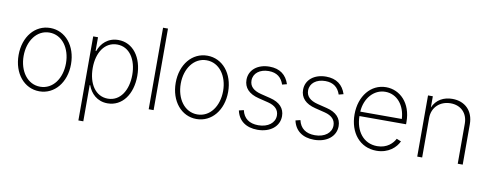

<svg xmlns="http://www.w3.org/2000/svg" viewBox="-72 -1105 4305 1687"><g transform="rotate(10 2080.0 -262.0)"><path d="M293 11.7C428.2 11.7 526.9 -107.4 526.9 -271C526.9 -434.6 428.2 -553.2 293 -553.2C157.7 -553.2 59.1 -435.1 59.1 -271C59.1 -107.4 157.7 11.7 293 11.7ZM293 -29.3C179.2 -29.3 104 -136.2 104 -271C104 -405.3 180.2 -512.2 293 -512.2C406.7 -512.2 481.9 -405.3 481.9 -271C481.9 -136.2 407.2 -29.3 293 -29.3Z M676.3 204.1H720.2V-119.1H724.6C750 -48.8 808.1 11.7 901.4 11.7C1032.2 11.7 1118.2 -106 1118.2 -271.5C1118.2 -436 1031.2 -553.2 900.9 -553.2C807.6 -553.2 749 -493.7 724.6 -423.8H719.2V-545.9H676.3ZM897 -29.3C786.1 -29.3 720.2 -132.8 720.2 -272C720.2 -410.2 786.6 -512.2 897 -512.2C1007.8 -512.2 1073.2 -407.7 1073.2 -272C1073.2 -134.8 1007.8 -29.3 897 -29.3Z M1311.5 -727.5H1267.6V0H1311.5Z M1694.8 11.7C1830.1 11.7 1928.7 -107.4 1928.7 -271C1928.7 -434.6 1830.1 -553.2 1694.8 -553.2C1559.6 -553.2 1460.9 -435.1 1460.9 -271C1460.9 -107.4 1559.6 11.7 1694.8 11.7ZM1694.8 -29.3C1581.1 -29.3 1505.9 -136.2 1505.9 -271C1505.9 -405.3 1582 -512.2 1694.8 -512.2C1808.6 -512.2 1883.8 -405.3 1883.8 -271C1883.8 -136.2 1809.1 -29.3 1694.8 -29.3Z M2239.3 11.7C2353 11.7 2432.1 -51.8 2432.1 -143.1C2432.1 -212.9 2387.7 -261.2 2301.8 -282.2L2216.8 -303.2C2146.5 -320.8 2113.3 -355 2113.3 -406.2C2113.3 -470.2 2168.9 -513.7 2249 -513.7C2322.3 -513.7 2364.3 -477.1 2384.3 -417L2425.8 -427.7C2399.9 -507.3 2342.3 -553.2 2249 -553.2C2143.6 -553.2 2068.8 -493.2 2068.8 -404.8C2068.8 -334 2113.8 -285.2 2203.1 -263.2L2290 -241.7C2354.5 -225.6 2386.7 -191.4 2386.7 -141.1C2386.7 -75.7 2327.1 -28.8 2239.3 -28.8C2159.2 -28.8 2108.4 -65.9 2092.3 -137.7L2049.8 -127.4C2068.8 -38.1 2137.2 11.7 2239.3 11.7Z M2744.1 11.7C2857.9 11.7 2937 -51.8 2937 -143.1C2937 -212.9 2892.6 -261.2 2806.6 -282.2L2721.7 -303.2C2651.4 -320.8 2618.2 -355 2618.2 -406.2C2618.2 -470.2 2673.8 -513.7 2753.9 -513.7C2827.1 -513.7 2869.1 -477.1 2889.2 -417L2930.7 -427.7C2904.8 -507.3 2847.2 -553.2 2753.9 -553.2C2648.4 -553.2 2573.7 -493.2 2573.7 -404.8C2573.7 -334 2618.7 -285.2 2708 -263.2L2794.9 -241.7C2859.4 -225.6 2891.6 -191.4 2891.6 -141.1C2891.6 -75.7 2832 -28.8 2744.1 -28.8C2664.1 -28.8 2613.3 -65.9 2597.2 -137.7L2554.7 -127.4C2573.7 -38.1 2642.1 11.7 2744.1 11.7Z M3300.3 11.7C3408.7 11.7 3474.6 -51.8 3499.5 -106.9L3459 -123C3438.5 -82.5 3389.2 -29.3 3300.3 -29.3C3177.2 -29.3 3103.5 -128.9 3101.6 -262.7H3517.6V-283.2C3517.6 -452.6 3413.1 -553.2 3289.6 -553.2C3153.8 -553.2 3056.6 -433.1 3056.6 -270.5C3056.6 -107.4 3152.3 11.7 3300.3 11.7ZM3102.1 -302.2C3108.4 -420.4 3186.5 -512.2 3289.6 -512.2C3395.5 -512.2 3466.8 -421.4 3472.7 -302.2Z M3707.5 -353C3707.5 -448.2 3778.3 -512.2 3872.1 -512.2C3963.4 -512.2 4024.9 -451.2 4024.9 -357.4V0H4069.3V-359.9C4069.3 -480.5 3992.2 -553.2 3880.9 -553.2C3804.7 -553.2 3737.8 -519.5 3706.5 -445.3V-545.9H3663.6V0H3707.5Z"/></g></svg>

Font: Raveo ExtraLight
Style: Regular
Weight: 200
Designer: Jakub Foglar, Rasmus Andersson (Inter)
Foundry: Jakubfoglar.com
Version: Version 1.100;Glyphs 3.2.3 (3260)